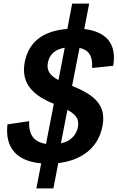

<svg xmlns="http://www.w3.org/2000/svg" viewBox="-20 -901 660 1072"><path d="M494 -521.5 612 -533.5C634 -662 567 -725.5 450.5 -739L478 -881H383L356 -739.5C221.5 -729 140 -668 118 -553.5C94 -429 174.5 -364 280.5 -321.5L237 -97.5C170 -107.5 138.5 -149 143 -224.5L21.5 -206.5C6.5 -71 78 -0.5 210 11L183 151H278L305.5 9.5C438.5 -6 529 -77.5 552 -196C576 -319 500.5 -373.5 382.5 -421.5L424 -633.5C474 -623 499 -589.5 494 -521.5ZM247.5 -552C256.5 -597 287 -625.5 341.5 -634.5L306.5 -454C260.5 -478.5 238.5 -505.5 247.5 -552ZM320 -100.5 356.5 -287.5C405 -261 423.5 -235 415 -191.5C406 -147 376.5 -113 320 -100.5Z"/></svg>

Font: Monaspace Krypton SemiBold
Style: Italic
Weight: 600
Italic angle: -11°
Designer: Riley Cran & the Lettermatic Team
Foundry: Lettermatic
Version: Version 1.101 (Monaspace Krypton)